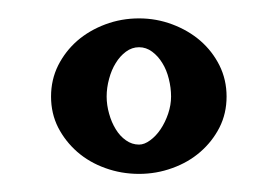

<svg xmlns="http://www.w3.org/2000/svg" viewBox="-20 -674 296 211"><path d="M229 -567.9Q229 -549.3 221.2 -533.9Q213.4 -518.6 200.2 -507.1Q187 -495.6 169.4 -489.3Q151.9 -482.9 132.8 -482.9Q113.3 -482.9 95.7 -489.3Q78.1 -495.6 64.9 -507.1Q51.8 -518.6 43.9 -533.9Q36.1 -549.3 36.1 -567.9Q36.1 -586.4 43.9 -602.1Q51.8 -617.7 64.9 -629.2Q78.1 -640.6 95.7 -647.2Q113.3 -653.8 132.8 -653.8Q151.9 -653.8 169.4 -647.2Q187 -640.6 200.2 -629.2Q213.4 -617.7 221.2 -602.1Q229 -586.4 229 -567.9ZM168 -567.9Q168 -577.6 165.5 -587.4Q163.1 -597.2 158.4 -604.7Q153.8 -612.3 147.2 -617.2Q140.6 -622.1 132.8 -622.1Q125 -622.1 118.4 -617.2Q111.8 -612.3 107.2 -604.7Q102.5 -597.2 99.9 -587.4Q97.2 -577.6 97.2 -567.9Q97.2 -558.6 99.9 -549.1Q102.5 -539.6 107.2 -532Q111.8 -524.4 118.4 -519.8Q125 -515.1 132.8 -515.1Q138.7 -515.1 145 -519.8Q151.4 -524.4 156.5 -532Q161.6 -539.6 164.8 -549.1Q168 -558.6 168 -567.9Z"/></svg>

Font: Risque
Style: Regular
Weight: 400
Designer: Astigmatic (AOETI)
Foundry: Astigmatic (AOETI)
Version: Version 1.000